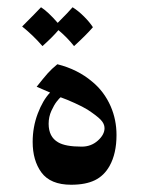

<svg xmlns="http://www.w3.org/2000/svg" viewBox="-20 -504 401 529"><path d="M282 -47Q267 -20 241.5 -7.5Q216 5 176 5Q119 5 94 -29Q70 -62 70 -113Q70 -154 84 -191Q98 -228 118 -249L81 -265Q100 -289 111 -301.5Q122 -314 138 -327Q194 -313 234 -279Q267 -252 285 -211Q301 -174 301 -132Q301 -81 282 -47ZM147 -236Q144 -234 136.5 -224.5Q129 -215 121.5 -198.5Q114 -182 114 -163Q114 -127 140 -112Q160 -100 205 -100Q231 -100 249.5 -116.5Q268 -133 268 -151Q268 -163 257.5 -174Q247 -185 221 -202Q208 -210 186 -220Q164 -230 147 -236ZM236 -429Q217 -407 184 -377Q165 -401 141 -421Q125 -402 97 -377Q71 -407 41 -431Q79 -469 93 -484Q112 -472 139 -441Q169 -471 180 -484Q196 -474 211.5 -458.5Q227 -443 236 -429Z"/></svg>

Font: Mirza
Style: Regular
Weight: 400
Designer: Arabic design by Kourosh Beigpour, Latin design by Eduardo Tunni, engineering by Lasse Fister
Version: Version 1.0010g